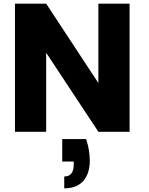

<svg xmlns="http://www.w3.org/2000/svg" viewBox="-20 -722 818 1052"><path d="M690 -702C690 -702 519 -702 519 -702C519 -702 519 -267 519 -267C519 -267 233 -702 233 -702C233 -702 62 -702 62 -702C62 -702 62 0 62 0C62 0 233 0 233 0C233 0 233 -433 233 -433C233 -433 519 0 519 0C519 0 690 0 690 0C690 0 690 -702 690 -702ZM452 40C452 40 321 40 321 40C321 40 321 163 321 163C321 163 384 163 384 163C384 163 384 179 384 179C384 179 384 179 384 179C384 223 367 245 332 245C332 245 332 310 332 310C332 310 332 310 332 310C378 310 413 296 437 269C460 242 472 205 472 158C472 158 472 158 472 158C472 119 465 80 452 40Z"/></svg>

Font: Girnar Poppins
Style: Bold
Weight: 500
Designer: Ninad Kale (Devanagari), Jonny Pinhorn (Latin)
Foundry: Indian Type Foundry
Version: ""